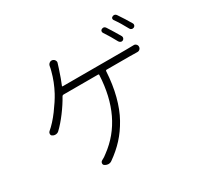

<svg xmlns="http://www.w3.org/2000/svg" viewBox="-173 -1031 1345 1290"><g transform="rotate(-30 500.0 -386.5)"><path d="M827.1 -661.1Q831.1 -653.3 828.1 -645Q825.2 -636.7 817.4 -632.8Q809.6 -628.9 801.3 -632.3Q793 -635.7 788.1 -643.6Q761.7 -693.4 727.5 -745.1Q723.6 -752 725.6 -759.8Q727.5 -767.6 735.4 -770.5Q741.2 -773.4 747.1 -773.4Q757.8 -773.4 765.6 -761.7Q797.9 -711.9 827.1 -661.1ZM311.5 -574.2Q309.6 -572.3 311 -570.3Q312.5 -568.4 315.4 -568.4H803.7Q842.8 -568.4 864.3 -569.3Q875 -570.3 883.3 -562.5Q891.6 -554.7 891.6 -543.9Q891.6 -532.2 883.8 -524.4Q876 -516.6 864.3 -516.6Q826.2 -517.6 803.7 -517.6H626Q619.1 -517.6 618.2 -510.7Q612.3 -409.2 590.3 -324.7Q568.4 -240.2 532.2 -175.3Q496.1 -110.4 450.7 -61Q405.3 -11.7 346.7 29.3Q335 38.1 320.3 38.1Q319.3 38.1 319.3 38.1Q303.7 37.1 291 28.3Q283.2 22.5 284.2 11.7Q285.2 1 294.9 -4.9Q318.4 -16.6 336.9 -32.2Q549.8 -188.5 565.4 -510.7Q566.4 -517.6 558.6 -517.6H291Q284.2 -517.6 280.3 -511.7Q252.9 -461.9 213.4 -409.2Q173.8 -356.4 136.7 -321.3Q127 -312.5 113.3 -311.5Q99.6 -310.5 88.9 -317.4Q79.1 -322.3 79.1 -334Q79.1 -343.8 85.9 -350.6Q130.9 -388.7 174.3 -447.3Q217.8 -505.9 243.2 -552.7Q280.3 -622.1 298.8 -694.3Q303.7 -710.9 306.6 -729.5Q308.6 -742.2 318.8 -750Q329.1 -757.8 341.3 -755.4Q353.5 -752.9 360.4 -741.7Q367.2 -730.5 362.3 -718.8Q355.5 -698.2 351.6 -684.6Q329.1 -615.2 311.5 -574.2ZM833 -783.2Q830.1 -787.1 830.1 -792Q830.1 -793.9 830.1 -796.9Q832 -804.7 839.8 -807.6Q845.7 -810.5 851.6 -810.5Q862.3 -810.5 870.1 -799.8Q905.3 -748 933.6 -699.2Q936.5 -694.3 936.5 -689.5Q936.5 -686.5 935.5 -682.6Q932.6 -674.8 924.8 -670.9Q919.9 -668.9 915 -668.9Q911.1 -668.9 908.2 -669.9Q899.4 -672.9 895.5 -680.7Q864.3 -739.3 833 -783.2Z"/></g></svg>

Font: Gen Jyuu Gothic Light
Style: Regular
Weight: 200
Designer: [Source Han Sans]
Ryoko NISHIZUKA  (kana & ideographs); Paul D. Hunt (Latin, Greek & Cyrillic); Wenlong ZHANG  (bopomofo
Version: Version 1.002.20150607